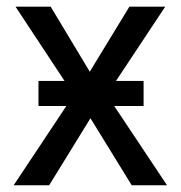

<svg xmlns="http://www.w3.org/2000/svg" viewBox="-20 -548 536 568"><path d="M247.6 -198.2 125.5 0H20.5L176.3 -234.4H93.8V-308.6H170.9L25.9 -528.3H129.9L245.6 -335.9L362.8 -528.3H468.8L323.2 -308.6H404.8V-234.4H317.9L474.1 0H369.6Z"/></svg>

Font: LXGW WenKai Screen R
Style: Regular
Weight: 400
Designer: Fontworks Inc.
Version: Version 1.235;May 31, 2022